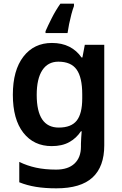

<svg xmlns="http://www.w3.org/2000/svg" viewBox="-20 -786 666 1046"><path d="M263 -552Q317 -552 357.5 -531.5Q398 -511 424 -473H429L442 -542H548V6Q548 122 484 181Q420 240 287 240Q225 240 176 232Q127 224 85 207V96Q128 117 176.5 127.5Q225 138 286 138Q351 138 386 105Q421 72 421 13V-3Q421 -16 422.5 -36.5Q424 -57 425 -71H421Q396 -33 357 -11.5Q318 10 262 10Q164 10 107 -63Q50 -136 50 -270Q50 -403 107.5 -477.5Q165 -552 263 -552ZM298 -450Q241 -450 210.5 -403.5Q180 -357 180 -269Q180 -91 300 -91Q368 -91 398 -129Q428 -167 428 -250V-272Q428 -364 397.5 -407Q367 -450 298 -450ZM383 -753Q376 -735 369 -708.5Q362 -682 356.5 -655Q351 -628 348 -606H228V-616Q241 -646 262 -687.5Q283 -729 309 -766H383Z"/></svg>

Font: Noto Sans Cherokee SemiBold
Style: Regular
Weight: 600
Designer: Monotype Design Team
Foundry: Monotype Imaging Inc.
Version: Version 2.001; ttfautohint (v1.8.4.7-5d5b)